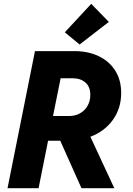

<svg xmlns="http://www.w3.org/2000/svg" viewBox="-20 -988 699 1008"><path d="M163.6 -719.7H370.6Q441.4 -719.7 497.1 -693.6Q552.7 -667.5 584.5 -617.9Q616.2 -568.4 616.2 -500Q616.2 -419.4 572.8 -358.9Q529.3 -298.3 454.6 -270L580.1 0H407.7L296.4 -249H232.4L182.6 0H19.5ZM320.3 -818.4 459 -967.8 551.3 -873 397.9 -754.4ZM342.3 -378.9Q375.5 -378.9 400.9 -393.6Q426.3 -408.2 440.2 -433.3Q454.1 -458.5 454.1 -489.3Q454.1 -532.2 428.5 -554.7Q402.8 -577.1 361.8 -577.1H298.3L258.3 -378.9Z"/></svg>

Font: Reddit Sans Fudge ExBold Italic
Style: Regular
Weight: 800
Italic angle: -11.25°
Designer: Stephen Hutchings
Version: Version 1.013